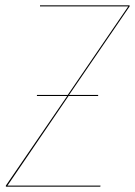

<svg xmlns="http://www.w3.org/2000/svg" viewBox="-20 -700 506 720"><path d="M466 -676 239 -344H348V-340H237L8 -4H357L356 0H2V-4L232 -340H118L119 -344H234L461 -676H130V-680H466Z"/></svg>

Font: Fira Sans Condensed Four
Style: Italic
Weight: 100
Width: 3
Italic angle: -8°
Designer: bBox Type GmbH & Carrois Corporate GbR & Edenspiekermann AG
Foundry: bBox Type GmbH & Carrois Corporate GbR & Edenspiekermann AG
Version: Version 4.301